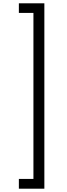

<svg xmlns="http://www.w3.org/2000/svg" viewBox="-20 -954 407 1160"><path d="M248 186H94V127H182V-876H94V-934H248Z"/></svg>

Font: Poppins-tnum Light
Style: Regular
Weight: 300
Designer: Ninad Kale (Devanagari), Jonny Pinhorn (Latin)
Foundry: Indian Type Foundry
Version: Version 4.004